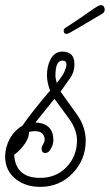

<svg xmlns="http://www.w3.org/2000/svg" viewBox="-24 -708 428 748"><path d="M133 20Q77 20 39 -9Q-4 -42 -4 -98Q-4 -134 14 -167Q32 -200 63 -218Q83 -247 110 -281Q137 -315 171 -355Q159 -387 159 -415Q159 -448 171 -473Q187 -507 219 -507Q266 -507 266 -458Q266 -427 250 -405L212 -351L275 -263Q293 -238 301.5 -212Q310 -186 310 -161Q310 -86 259 -33Q208 20 133 20ZM197 -385Q211 -401 221 -417Q235 -443 235 -457Q235 -472 219 -472Q192 -472 192 -414Q192 -407 193.5 -400Q195 -393 197 -385ZM132 -15Q195 -15 235 -57Q276 -100 276 -161Q276 -203 244 -247L188 -323L114 -231Q184 -227 184 -162Q184 -142 170 -122Q163 -112 152 -112Q138 -112 138 -130Q138 -136 144 -146Q150 -156 150 -162Q150 -197 112 -197Q100 -197 89 -194Q90 -173 72.5 -147.5Q55 -122 31 -105Q37 -15 132 -15ZM235 -576Q224 -576 224 -589Q224 -596 233 -601Q260 -618 287.5 -637Q315 -656 328 -665Q348 -679 356 -683.5Q364 -688 369 -688Q377 -688 380.5 -682.5Q384 -677 384 -671Q384 -659 372 -653Q342 -636 309 -616Q276 -596 247 -580Q240 -576 235 -576Z"/></svg>

Font: Send Flowers
Style: Regular
Weight: 400
Designer: Robert E. Leuschke
Foundry: Robert E. Leuschke
Version: Version 1.010; ttfautohint (v1.8.4.7-5d5b)